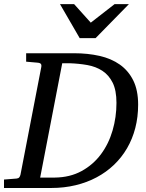

<svg xmlns="http://www.w3.org/2000/svg" viewBox="-35 -936 726 956"><path d="M544.9 -423.8Q544.9 -486.3 525.9 -524.4Q506.8 -562.5 474.6 -583.5Q442.4 -604.5 399.9 -612.1Q357.4 -619.6 311 -621.1H274.9L165 -51.8H237.8Q313.5 -52.7 371.1 -84.2Q428.7 -115.7 467.3 -167.5Q505.9 -219.2 525.4 -285.9Q544.9 -352.5 544.9 -423.8ZM652.8 -415Q652.8 -353.5 638.7 -298.8Q624.5 -244.1 597.7 -198Q570.8 -151.9 532.5 -115.2Q494.1 -78.6 446 -53Q397.9 -27.3 341.1 -13.7Q284.2 0 220.2 0H-15.1V-42L46.9 -46.9Q56.6 -47.9 60.5 -52.5Q64.5 -57.1 66.9 -65.9L170.9 -604Q172.4 -612.3 168.5 -617.7Q164.6 -623 150.9 -624L95.2 -628.9V-670.9H334Q402.3 -670.9 460.7 -657.7Q519 -644.5 561.8 -614.3Q604.5 -584 628.7 -535.2Q652.8 -486.3 652.8 -415ZM440.9 -746.1H361.8L263.7 -915.5H334L417 -823.2L535.6 -915.5H606.9Z"/></svg>

Font: Charis SIL Viet
Style: Italic
Weight: 400
Italic angle: -11°
Foundry: SIL International
Version: Version 5.000